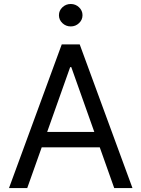

<svg xmlns="http://www.w3.org/2000/svg" viewBox="-20 -952 716 972"><path d="M117.9 0H25.6L292.6 -727.3H383.5L650.6 0H558.2L485.1 -206H191.1ZM218.8 -284.1H457.4L340.9 -612.2H335.2ZM338.1 -818.2Q313.6 -818.2 296 -834.9Q278.4 -851.6 278.4 -875Q278.4 -898.4 296 -915.1Q313.6 -931.8 338.1 -931.8Q362.6 -931.8 380.1 -915.1Q397.7 -898.4 397.7 -875Q397.7 -851.6 380.1 -834.9Q362.6 -818.2 338.1 -818.2Z"/></svg>

Font: Inter Alia
Style: Regular
Weight: 400
Designer: Rasmus Andersson (Latin, Greek, Cyrillic etc.) and Evan from Shavian.info (Shavian, old style figures)
Foundry: Shavian.info
Version: Version 0.001;git-37ab20767